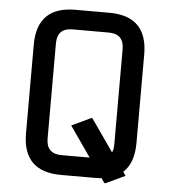

<svg xmlns="http://www.w3.org/2000/svg" viewBox="-53 -786 756 854"><g transform="rotate(5 324.5 -358.5)"><path d="M275.4 -223.1 361.3 -263.7H366.2L466.8 -119.6Q473.6 -134.3 473.6 -156.2V-581.1Q473.6 -649.4 405.3 -649.4H244.1Q175.8 -649.4 175.8 -581.1V-156.2Q175.8 -87.9 244.1 -87.9H369.6ZM249 0Q78.1 0 78.1 -170.9V-566.4Q78.1 -737.3 249 -737.3H400.4Q571.3 -737.3 571.3 -566.4V-170.9Q571.3 -80.6 523.9 -38.1L535.6 -21L449.7 19.5H444.8L430.2 -1.5Q416 0 400.4 0Z"/></g></svg>

Font: Nova Square
Style: Book
Weight: 400
Designer: Wojciech Kalinowski "wmk69" (wmk69@o2.pl)
Foundry: Wojciech Kalinowski "wmk69" (wmk69@o2.pl)
Version: Version 3.1.0; 2021-05-23